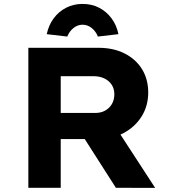

<svg xmlns="http://www.w3.org/2000/svg" viewBox="-20 -939 868 960"><path d="M121.7 0V-700H472.9Q547.1 -700 603.2 -671.6Q659.4 -643.1 690.3 -592.9Q721.1 -542.6 721.1 -476.6Q721.1 -410.1 688.5 -357.5Q655.8 -304.9 599.3 -274.4Q542.8 -243.8 472.9 -243.8H283.6V0ZM559.5 0 357.5 -316 533.7 -341 755.7 0.4ZM283.6 -374.2H455.9Q484.4 -374.2 505.7 -386Q527 -397.7 539.4 -418.8Q551.7 -439.8 551.7 -467.8Q551.7 -495.1 538.5 -515.3Q525.3 -535.6 501.7 -546.8Q478.1 -558.1 446.4 -558.1H283.6ZM316.4 -756.2 213.7 -768.2Q223.3 -813.4 248.4 -847.3Q273.4 -881.3 310.7 -900.3Q347.9 -919.4 392.9 -919.4Q438.9 -919.4 475.7 -900.3Q512.4 -881.3 537.7 -847.3Q563 -813.4 572.2 -768.2L469.4 -756.2Q459.6 -781.8 438.9 -798.6Q418.2 -815.4 392.9 -815.4Q367.7 -815.4 347 -798.6Q326.3 -781.8 316.4 -756.2Z"/></svg>

Font: Lexend Exa
Style: Regular
Weight: 400
Designer: Bonnie Shaver-Troup, Thomas Jockin
Foundry: Lexend
Version: Version 1.007